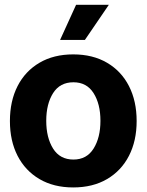

<svg xmlns="http://www.w3.org/2000/svg" viewBox="-20 -783 621 813"><path d="M290 10.7Q207.5 10.7 147.2 -24.7Q86.9 -60.1 54.4 -123.3Q22 -186.5 22 -270.5Q22 -355 54.4 -418.5Q86.9 -481.9 147.2 -517.3Q207.5 -552.7 290 -552.7Q373 -552.7 433.3 -517.3Q493.7 -481.9 526.1 -418.5Q558.6 -355 558.6 -270.5Q558.6 -186.5 526.1 -123.3Q493.7 -60.1 433.3 -24.7Q373 10.7 290 10.7ZM291 -107.4Q347.2 -107.4 376.2 -153.8Q405.3 -200.2 405.3 -271.5Q405.3 -342.8 376.2 -388.7Q347.2 -434.6 291 -434.6Q233.9 -434.6 204.8 -388.7Q175.8 -342.8 175.8 -271.5Q175.8 -200.2 204.8 -153.8Q233.9 -107.4 291 -107.4ZM234.4 -613.8 302.2 -762.7H440.9L339.4 -613.8Z"/></svg>

Font: Inter Tight
Style: Bold
Weight: 700
Designer: Rasmus Andersson
Foundry: rsms
Version: Version 3.004; ttfautohint (v1.8.4.7-5d5b)